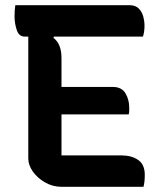

<svg xmlns="http://www.w3.org/2000/svg" viewBox="-20 -720 640 740"><path d="M217 0Q183 0 153.5 -17Q124 -34 106.5 -59Q89 -84 89 -109V-579H75Q53 -579 44.5 -604.5Q36 -630 36 -658Q36 -679 39 -700H479Q503 -700 515.5 -686.5Q528 -673 532.5 -655Q537 -637 537 -623Q537 -597 531 -579H188L186 -574Q217 -551 217 -496V-385H414Q449 -385 463.5 -360.5Q478 -336 478 -306Q478 -297 478 -291Q478 -285 476 -279H217V-121H449Q487 -121 512.5 -103.5Q538 -86 538 -46Q538 -18 533 0Z"/></svg>

Font: Recursive Mn Csl St SmB
Style: Regular
Weight: 600
Monospace: yes
Version: Version 1.079;hotconv 1.0.112;makeotfexe 2.5.65598; ttfautoh